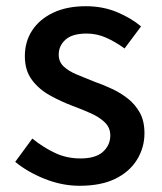

<svg xmlns="http://www.w3.org/2000/svg" viewBox="-20 -584 520 618"><path d="M236 14Q180 14 124.5 -8Q69 -30 29 -63L84 -138Q120 -109 157.5 -91.5Q195 -74 239 -74Q288 -74 311.5 -95.5Q335 -117 335 -148Q335 -173 317.5 -190Q300 -207 272 -219.5Q244 -232 214 -243Q177 -257 141.5 -276.5Q106 -296 83 -326.5Q60 -357 60 -403Q60 -450 83.5 -486Q107 -522 151 -543Q195 -564 256 -564Q311 -564 356.5 -545Q402 -526 434 -499L381 -428Q352 -449 322 -462.5Q292 -476 259 -476Q213 -476 191 -456.5Q169 -437 169 -408Q169 -385 185 -370Q201 -355 227.5 -344Q254 -333 284 -321Q313 -311 341.5 -297.5Q370 -284 393 -265.5Q416 -247 430.5 -220.5Q445 -194 445 -155Q445 -109 421 -70Q397 -31 351 -8.5Q305 14 236 14Z"/></svg>

Font: Noto Sans KR Thin Medium
Style: Regular
Weight: 500
Version: Version 2.004-H2;hotconv 1.0.118;makeotfexe 2.5.65603